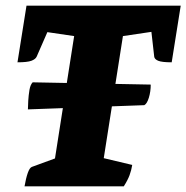

<svg xmlns="http://www.w3.org/2000/svg" viewBox="-20 -661 661 681"><path d="M67 0Q72 -29 78.5 -47.5Q85 -66 93 -69L175 -99L243 -533L148 -547L110 -460Q106 -451 91.5 -445.5Q77 -440 42 -440L74 -641H621L589 -440Q554 -440 541 -445.5Q528 -451 527 -460L517 -548L416 -533L348 -100L449 -76Q446 -57 439.5 -39.5Q433 -22 419 0ZM79 -273Q79 -285 80.2 -304Q81.4 -323 84.4 -341.5Q87.4 -360 95.8 -369L514.6 -361Q514.6 -336 508 -314.5Q501.4 -293 491.8 -288Z"/></svg>

Font: Petrona Black
Style: Italic
Weight: 900
Italic angle: -9°
Designer: Ringo R. Seeber
Foundry: Ringo R. Seeber
Version: Version 2.001; ttfautohint (v1.8.3)